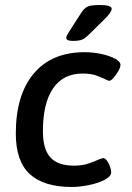

<svg xmlns="http://www.w3.org/2000/svg" viewBox="-20 -738 525 765"><path d="M270 -575Q244 -575 244 -587Q244 -592 247.5 -598.5Q251 -605 258 -616L305 -689Q315 -704 327.5 -711Q340 -718 378 -718Q425 -718 425 -703Q425 -689 394 -659L335 -601Q320 -586 308 -580.5Q296 -575 270 -575ZM266 7Q155 7 99 -44Q43 -95 43 -206Q43 -360 114.5 -445Q186 -530 317 -530Q351 -530 383.5 -523Q416 -516 438 -504.5Q460 -493 460 -479Q460 -470 451.5 -455Q443 -440 432.5 -428Q422 -416 415 -416Q412 -416 402 -421Q390 -427 367 -436Q344 -445 309 -445Q232 -445 191.5 -386Q151 -327 151 -215Q151 -144 180.5 -111Q210 -78 275 -78Q309 -78 335.5 -87.5Q362 -97 377 -104Q382 -105 385.5 -106.5Q389 -108 391 -108Q399 -108 406.5 -97.5Q414 -87 418.5 -74Q423 -61 423 -52Q423 -35 397 -21.5Q371 -8 334 -0.5Q297 7 266 7Z"/></svg>

Font: Asap Medium
Style: Italic
Weight: 500
Italic angle: -6°
Designer: Pablo Cosgaya
Foundry: Omnibus-Type
Version: Version 3.001; ttfautohint (v1.8.3)